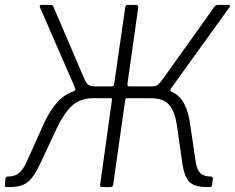

<svg xmlns="http://www.w3.org/2000/svg" viewBox="-24 -762 957 782"><path d="M3 0Q-5 0 -4 -9L-2 -34Q-1 -39 1.5 -41Q4 -43 8 -43Q36 -43 52.5 -56.5Q69 -70 82 -97L152 -253Q188 -332 231 -366Q274 -400 340 -400V-410H431Q440 -410 441 -420L486 -731Q487 -742 496 -742H531Q540 -742 539 -731L495 -420Q494 -410 503 -410H605L609 -400Q652 -400 681 -385.5Q710 -371 727 -338Q744 -305 751 -252L774 -97Q779 -69 793 -56Q807 -43 835 -43Q843 -43 843 -34L840 -9Q839 0 831 0H821Q767 0 747 -21.5Q727 -43 719 -94L697 -249Q689 -304 666.5 -333Q644 -362 590 -362H493Q488 -362 486 -355L437 -10Q436 0 425 0H393Q387 0 385 -2.5Q383 -5 384 -11L432 -355Q434 -362 426 -362H355Q302 -362 269 -331Q236 -300 208 -241L139 -94Q117 -45 91.5 -22.5Q66 0 13 0ZM360 -381 275 -390Q282 -393 283 -396.5Q284 -400 280 -408L138 -734Q137 -737 138.5 -739.5Q140 -742 144 -742H181Q191 -742 193 -736L322 -435Q328 -422 337 -416Q346 -410 364 -410ZM589 -381 592 -410Q610 -410 618.5 -416.5Q627 -423 637 -437L849 -734Q854 -742 864 -742H906Q911 -742 912.5 -739Q914 -736 911 -733L674 -404Q670 -399 670 -394.5Q670 -390 676 -387Z"/></svg>

Font: Libre Franklin ExtraLight
Style: Italic
Weight: 250
Italic angle: -8°
Designer: Pablo Impallari, Rodrigo Fuenzalida, Nhung Nguyen
Foundry: Impallari Type
Version: Version 3.000